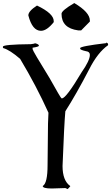

<svg xmlns="http://www.w3.org/2000/svg" viewBox="-125 -1242 739 1277"><path d="M581.1 -955.1Q408.2 -934.6 408.2 -921.9V-918Q408.2 -910.2 447.3 -901.4Q472.7 -898.4 472.7 -877Q472.7 -839.8 418 -761.7Q314.5 -587.9 287.1 -587.9H284.2Q278.3 -590.8 204.1 -723.6Q91.8 -905.3 91.8 -915V-924.8Q133.8 -930.7 133.8 -938.5Q133.8 -948.2 105.5 -955.1V-952.1L80.1 -948.2Q-105.5 -946.3 -105.5 -931.6V-924.8L-102.5 -921.9Q-60.5 -910.2 8.8 -850.6Q116.2 -671.9 197.3 -492.2L194.3 -419.9L191.4 -144.5Q191.4 -22.5 159.2 -4.9Q159.2 11.7 219.7 11.7L309.6 8.8L325.2 15.6L341.8 -2V-4.9Q291 -41 291 -137.7Q301.8 -417 309.6 -502Q380.9 -613.3 468.8 -782.2Q524.4 -892.6 593.8 -941.4V-948.2Q593.8 -955.1 581.1 -959ZM284.2 -1150.4Q284.2 -1054.7 394.5 -1040H415L472.7 -1098.6V-1105.5Q472.7 -1160.2 369.1 -1221.7Q284.2 -1171.9 284.2 -1150.4ZM63.5 -1139.6Q89.8 -1037.1 147.5 -1037.1Q186.5 -1037.1 232.4 -1094.7V-1101.6Q232.4 -1152.3 121.1 -1205.1Q63.5 -1168 63.5 -1139.6Z"/></svg>

Font: Elementary Gothic 
Style: Regular
Weight: 400
Designer: Bill Roach / W.K. Roach
Version: Version 1.00 April 18, 2012, initial release